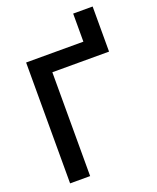

<svg xmlns="http://www.w3.org/2000/svg" viewBox="-162 -991 889 1086"><g transform="rotate(-20 282.5 -448.0)"><path d="M68.4 0V-727.5H413.1V-896.5H530.3V-625H189V0Z"/></g></svg>

Font: Inter Cardless Tabular Medium
Style: Regular
Weight: 500
Designer: Rasmus Andersson
Foundry: rsms
Version: Version 4.000;git-4fc901f